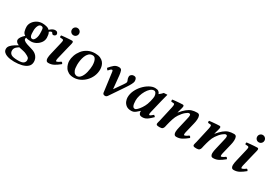

<svg xmlns="http://www.w3.org/2000/svg" viewBox="14 -1566 3835 2739"><g transform="rotate(30 1931.5 -196.5)"><path d="M435 -291Q435 -245 408.5 -209Q382 -173 342.5 -152.5Q303 -132 263 -132Q242 -132 216.5 -135Q191 -138 179 -145Q165 -118 184 -100Q203 -82 241.5 -69.5Q280 -57 325 -44Q386 -27 416.5 12Q447 51 447 100Q447 149 413.5 179.5Q380 210 324 224Q268 238 199 238Q169 238 135.5 233.5Q102 229 72.5 217.5Q43 206 25 186Q7 166 7 136Q7 106 29.5 81Q52 56 84 36Q116 16 142 2Q111 -9 98.5 -26Q86 -43 86 -56Q86 -79 104 -106Q122 -133 154 -161Q123 -178 113.5 -214Q104 -250 104 -283Q104 -323 127.5 -358.5Q151 -394 191 -416.5Q231 -439 280 -439Q313 -439 347.5 -430Q382 -421 398 -401Q424 -425 444.5 -435.5Q465 -446 486 -446Q510 -446 521.5 -432.5Q533 -419 533 -405Q533 -390 520.5 -380Q508 -370 494 -370Q481 -370 476 -376.5Q471 -383 467 -389Q465 -393 462 -396Q459 -399 452 -399Q447 -399 436.5 -394Q426 -389 415 -378Q426 -364 430.5 -337.5Q435 -311 435 -291ZM321 -291Q321 -342 316 -370.5Q311 -399 279 -399Q251 -399 234.5 -364.5Q218 -330 218 -282Q218 -258 219.5 -232.5Q221 -207 231 -189.5Q241 -172 264 -172Q280 -172 293 -189Q306 -206 313.5 -233Q321 -260 321 -291ZM161 23Q149 32 133 43.5Q117 55 105.5 72Q94 89 94 113Q94 154 125 174.5Q156 195 240 195Q306 195 329 175Q352 155 352 127Q352 101 338 87Q324 73 282 54Q266 46 240.5 40Q215 34 192.5 29.5Q170 25 161 23Z M765 -320 720 -134Q717 -123 714 -108.5Q711 -94 711 -83Q711 -66 721 -66Q729 -66 747.5 -75.5Q766 -85 784 -100Q795 -100 801.5 -92.5Q808 -85 810 -74Q760 -33 719.5 -11.5Q679 10 632 10Q607 10 597 -6Q587 -22 587 -46Q587 -64 590.5 -84Q594 -104 599 -125L644 -316Q649 -337 651 -348.5Q653 -360 653 -367Q653 -375 648.5 -380.5Q644 -386 635 -387L595 -390Q591 -397 591 -407Q591 -417 596 -423Q620 -426 653.5 -429Q687 -432 718 -434Q749 -436 765 -436Q786 -436 786 -415Q786 -402 779 -375.5Q772 -349 765 -320ZM685 -571Q685 -596 702 -613.5Q719 -631 744 -631Q769 -631 786.5 -613.5Q804 -596 804 -571Q804 -546 786.5 -528.5Q769 -511 744 -511Q719 -511 702 -528.5Q685 -546 685 -571Z M875 -165Q875 -210 892 -258.5Q909 -307 942.5 -349.5Q976 -392 1027 -418Q1078 -444 1145 -444Q1197 -444 1231 -428.5Q1265 -413 1284.5 -388.5Q1304 -364 1312 -335Q1320 -306 1320 -279Q1320 -220 1297.5 -167.5Q1275 -115 1236 -75Q1197 -35 1148.5 -12.5Q1100 10 1049 10Q995 10 961 -9.5Q927 -29 908.5 -57.5Q890 -86 882.5 -115.5Q875 -145 875 -165ZM1001 -173Q1001 -112 1014.5 -81.5Q1028 -51 1045.5 -41.5Q1063 -32 1074 -32Q1103 -32 1124 -50.5Q1145 -69 1159 -98Q1173 -127 1181 -160Q1189 -193 1192.5 -223Q1196 -253 1196 -272Q1196 -303 1190 -332.5Q1184 -362 1169 -382Q1154 -402 1126 -402Q1090 -402 1065.5 -379Q1041 -356 1027 -320Q1013 -284 1007 -245Q1001 -206 1001 -173Z M1619 -131 1621 -130 1715 -265Q1729 -286 1735 -296.5Q1741 -307 1741 -317Q1741 -329 1736.5 -338Q1732 -347 1727.5 -360Q1723 -373 1723 -396Q1723 -415 1740 -429.5Q1757 -444 1780 -444Q1810 -444 1820.5 -425.5Q1831 -407 1831 -381Q1831 -345 1762 -244L1605 -12Q1598 -1 1588.5 5.5Q1579 12 1567 12Q1547 12 1538 4Q1529 -4 1527 -16L1484 -341Q1481 -362 1469 -362Q1459 -362 1443.5 -348Q1428 -334 1418 -320Q1399 -332 1393 -350Q1431 -395 1461 -419.5Q1491 -444 1537 -444Q1574 -444 1584 -414.5Q1594 -385 1598 -344Z M2118 -39Q2118 -42 2118 -48Q2118 -54 2119 -58L2117 -59Q2086 -30 2066 -15Q2046 0 2030 5Q2014 10 1994 10Q1942 10 1911.5 -14Q1881 -38 1868.5 -71Q1856 -104 1856 -132Q1856 -191 1882.5 -246.5Q1909 -302 1951 -346.5Q1993 -391 2041 -417.5Q2089 -444 2132 -444Q2171 -444 2190 -429.5Q2209 -415 2216 -392Q2233 -404 2247 -417Q2261 -430 2273 -444L2328 -447Q2330 -447 2330 -444Q2330 -444 2326.5 -430.5Q2323 -417 2317.5 -397Q2312 -377 2307 -356.5Q2302 -336 2298 -321L2251 -125Q2244 -96 2244 -83Q2244 -67 2253 -67Q2268 -67 2310 -105L2335 -82Q2300 -47 2275 -27Q2250 -7 2228 1.5Q2206 10 2180 10Q2142 10 2130 -8Q2118 -26 2118 -39ZM2151 -195Q2161 -222 2168 -250Q2175 -278 2178.5 -300.5Q2182 -323 2182 -331Q2182 -360 2169.5 -382.5Q2157 -405 2135 -405Q2105 -405 2077 -380.5Q2049 -356 2026.5 -317Q2004 -278 1991 -234Q1978 -190 1978 -151Q1978 -124 1981.5 -98.5Q1985 -73 1995.5 -56.5Q2006 -40 2028 -40Q2042 -40 2064.5 -61.5Q2087 -83 2111 -118.5Q2135 -154 2151 -195Z M2707 -125 2742 -275Q2748 -300 2752.5 -322.5Q2757 -345 2753.5 -359.5Q2750 -374 2730 -374Q2714 -374 2679 -345.5Q2644 -317 2607 -262Q2583 -226 2567 -176.5Q2551 -127 2538 -72Q2534 -55 2530 -36Q2526 -17 2512.5 -3.5Q2499 10 2464 10Q2425 10 2416 2.5Q2407 -5 2407 -17Q2407 -25 2411.5 -41Q2416 -57 2420 -72L2476 -321Q2480 -339 2481 -349.5Q2482 -360 2482 -367Q2482 -375 2479 -380.5Q2476 -386 2467 -387L2427 -390Q2423 -397 2422 -407Q2421 -417 2426 -423Q2450 -426 2482 -429Q2514 -432 2543.5 -434Q2573 -436 2589 -436Q2610 -436 2610 -415Q2610 -402 2602.5 -375.5Q2595 -349 2587 -320L2582 -301L2583 -300Q2629 -354 2666 -384.5Q2703 -415 2741 -427Q2779 -439 2828 -439Q2859 -439 2868.5 -414.5Q2878 -390 2875.5 -354Q2873 -318 2864 -283L2828 -134Q2825 -123 2822 -108.5Q2819 -94 2819 -83Q2819 -66 2829 -66Q2837 -66 2855.5 -75.5Q2874 -85 2892 -100Q2903 -100 2909.5 -92.5Q2916 -85 2918 -74Q2868 -33 2827.5 -11.5Q2787 10 2740 10Q2715 10 2705 -6Q2695 -22 2695 -46Q2695 -64 2698.5 -84Q2702 -104 2707 -125Z M3313 -125 3348 -275Q3354 -300 3358.5 -322.5Q3363 -345 3359.5 -359.5Q3356 -374 3336 -374Q3320 -374 3285 -345.5Q3250 -317 3213 -262Q3189 -226 3173 -176.5Q3157 -127 3144 -72Q3140 -55 3136 -36Q3132 -17 3118.5 -3.5Q3105 10 3070 10Q3031 10 3022 2.5Q3013 -5 3013 -17Q3013 -25 3017.5 -41Q3022 -57 3026 -72L3082 -321Q3086 -339 3087 -349.5Q3088 -360 3088 -367Q3088 -375 3085 -380.5Q3082 -386 3073 -387L3033 -390Q3029 -397 3028 -407Q3027 -417 3032 -423Q3056 -426 3088 -429Q3120 -432 3149.5 -434Q3179 -436 3195 -436Q3216 -436 3216 -415Q3216 -402 3208.5 -375.5Q3201 -349 3193 -320L3188 -301L3189 -300Q3235 -354 3272 -384.5Q3309 -415 3347 -427Q3385 -439 3434 -439Q3465 -439 3474.5 -414.5Q3484 -390 3481.5 -354Q3479 -318 3470 -283L3434 -134Q3431 -123 3428 -108.5Q3425 -94 3425 -83Q3425 -66 3435 -66Q3443 -66 3461.5 -75.5Q3480 -85 3498 -100Q3509 -100 3515.5 -92.5Q3522 -85 3524 -74Q3474 -33 3433.5 -11.5Q3393 10 3346 10Q3321 10 3311 -6Q3301 -22 3301 -46Q3301 -64 3304.5 -84Q3308 -104 3313 -125Z M3818 -320 3773 -134Q3770 -123 3767 -108.5Q3764 -94 3764 -83Q3764 -66 3774 -66Q3782 -66 3800.5 -75.5Q3819 -85 3837 -100Q3848 -100 3854.5 -92.5Q3861 -85 3863 -74Q3813 -33 3772.5 -11.5Q3732 10 3685 10Q3660 10 3650 -6Q3640 -22 3640 -46Q3640 -64 3643.5 -84Q3647 -104 3652 -125L3697 -316Q3702 -337 3704 -348.5Q3706 -360 3706 -367Q3706 -375 3701.5 -380.5Q3697 -386 3688 -387L3648 -390Q3644 -397 3644 -407Q3644 -417 3649 -423Q3673 -426 3706.5 -429Q3740 -432 3771 -434Q3802 -436 3818 -436Q3839 -436 3839 -415Q3839 -402 3832 -375.5Q3825 -349 3818 -320ZM3738 -571Q3738 -596 3755 -613.5Q3772 -631 3797 -631Q3822 -631 3839.5 -613.5Q3857 -596 3857 -571Q3857 -546 3839.5 -528.5Q3822 -511 3797 -511Q3772 -511 3755 -528.5Q3738 -546 3738 -571Z"/></g></svg>

Font: Libertinus Serif Semibold Italic
Style: Regular
Weight: 600
Italic angle: -11.5°
Designer: Philipp H. Poll, Khaled Hosny
Foundry: Caleb Maclennan
Version: Version 7.051;RELEASE